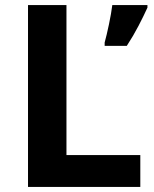

<svg xmlns="http://www.w3.org/2000/svg" viewBox="-20 -734 605 754"><path d="M90 0V-714H241V-125H531V0ZM559 -704Q544 -671 524 -632.5Q504 -594 478 -554H391V-567Q399 -596 408 -639Q417 -682 421 -714H559Z"/></svg>

Font: Noto Sans Sinhala UI
Style: Bold
Weight: 700
Designer: Jelle Bosma - Monotype Design Team
Foundry: Monotype Imaging Inc.
Version: Version 2.006; ttfautohint (v1.8.4.7-5d5b)